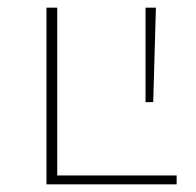

<svg xmlns="http://www.w3.org/2000/svg" viewBox="-20 -480 511 500"><path d="M440 -23V0H101V-460H129V-23ZM379 -214H359V-460H386Z"/></svg>

Font: Ysabeau SC Extralight
Style: Regular
Weight: 200
Designer: Christian Thalmann (Catharsis Fonts)
Version: Version 0.003